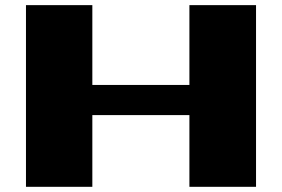

<svg xmlns="http://www.w3.org/2000/svg" viewBox="-20 -720 1087 740"><path d="M80.1 0V-700.2H335.9V-392.6H710V-700.2H966.8V0H710V-276.4H335.9V0Z"/></svg>

Font: Polsku
Style: Regular
Weight: 400
Designer: Sebastien Sanfilippo
Version: Version 1.1